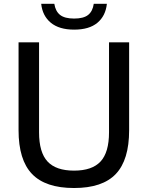

<svg xmlns="http://www.w3.org/2000/svg" viewBox="-20 -958 760 988"><path d="M75.5 -288V-740H181V-277Q181 -174 224.5 -127Q268 -80 361 -80Q454 -80 497.5 -127Q541 -174 541 -277V-740H644.5V-288Q644.5 -135 576 -62.8Q507.5 9.5 361 9.5Q214 9.5 144.8 -62.8Q75.5 -135 75.5 -288ZM192 -938.5H259.5Q265.5 -900 289.2 -881.2Q313 -862.5 361.5 -862.5Q410 -862.5 433.5 -881.2Q457 -900 462.5 -938.5H530Q523.5 -876 481.2 -840.8Q439 -805.5 361.5 -805.5Q284.5 -805.5 241.5 -841Q198.5 -876.5 192 -938.5Z"/></svg>

Font: Encode Sans Medium
Style: Regular
Weight: 500
Designer: Multiple Designers
Foundry: Impallari Type
Version: Version 2.000